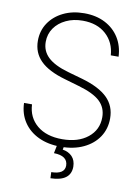

<svg xmlns="http://www.w3.org/2000/svg" viewBox="-100 -805 771 1063"><g transform="rotate(10 285.5 -273.0)"><path d="M285.6 11.7Q213.9 11.7 160.2 -13.7Q106.4 -39.1 75.9 -85Q45.4 -130.9 43.5 -191.9H88.4Q91.8 -118.7 144.3 -74.7Q196.8 -30.8 285.6 -30.8Q375 -30.8 429.4 -74.2Q483.9 -117.7 483.9 -188.5Q483.9 -242.7 447 -277.6Q410.2 -312.5 325.2 -336.9L243.2 -360.8Q148.9 -387.7 104 -432.6Q59.1 -477.5 59.1 -544.4Q59.1 -601.1 88.4 -644.8Q117.7 -688.5 168.9 -713.6Q220.2 -738.8 286.6 -738.8Q353.5 -738.8 403.8 -712.9Q454.1 -687 482.9 -641.1Q511.7 -595.2 514.6 -534.7H470.7Q465.8 -606.9 416.3 -651.9Q366.7 -696.8 285.6 -696.8Q232.9 -696.8 191.7 -677.2Q150.4 -657.7 126.7 -623.8Q103 -589.8 103 -545.9Q103 -494.6 139.4 -460Q175.8 -425.3 253.9 -402.8L336.9 -379.4Q435.1 -351.1 481.4 -305.4Q527.8 -259.8 527.8 -189.9Q527.8 -130.9 497.6 -85.4Q467.3 -40 412.8 -14.2Q358.4 11.7 285.6 11.7ZM266.1 -2.9H305.2L299.3 25.4Q333 30.8 353 51.8Q373 72.8 373.5 108.9Q373 190.9 259.8 193.4L258.3 159.2Q333 158.2 333.5 109.9Q333 54.7 254.9 53.2Z"/></g></svg>

Font: Inter Display Extra Light
Style: Regular
Weight: 200
Designer: Rasmus Andersson
Foundry: rsms
Version: Version 4.000;git-4fc901f